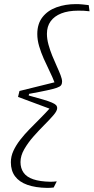

<svg xmlns="http://www.w3.org/2000/svg" viewBox="-20 -772 457 937"><path d="M259 -244Q259 -231 241 -210Q223 -189 196.5 -162.5Q170 -136 143.5 -106Q117 -76 98.5 -44Q80 -12 80 19Q80 49 95 70.5Q110 92 142.5 103Q175 114 226 115Q233 115 241 114.5Q249 114 257 113L242 143Q235 144 226.5 144.5Q218 145 210 145Q153 144 113.5 130Q74 116 53.5 88.5Q33 61 33 20Q33 -9 45.5 -36Q58 -63 78.5 -89.5Q99 -116 124.5 -142Q150 -168 177 -195Q204 -222 228 -249L232 -238L68 -299L75 -328L257 -373L248 -365Q237 -394 222 -424.5Q207 -455 193.5 -485.5Q180 -516 171 -546.5Q162 -577 162 -606Q162 -656 187.5 -688.5Q213 -721 256 -736.5Q299 -752 351 -752Q367 -752 382 -750.5Q397 -749 413 -747L417 -717Q402 -719 388.5 -719.5Q375 -720 362 -720Q313 -720 279 -706.5Q245 -693 227 -668Q209 -643 209 -607Q209 -582 216.5 -554.5Q224 -527 235 -500Q246 -473 257 -449Q268 -425 275.5 -405.5Q283 -386 283 -374Q283 -363 278 -356Q273 -349 257 -343.5Q241 -338 209 -331Q177 -324 122 -314L120 -306Q164 -294 191 -286Q218 -278 233 -271.5Q248 -265 253.5 -259Q259 -253 259 -244Z"/></svg>

Font: Roboto Serif 20pt Thin
Style: Italic
Weight: 250
Italic angle: -10°
Version: Version 1.007